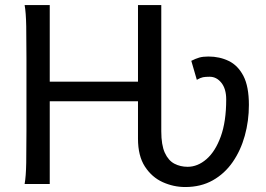

<svg xmlns="http://www.w3.org/2000/svg" viewBox="-20 -733 1058 765"><path d="M764.2 -415 742.2 -490.7Q759.8 -499.5 774.2 -503.7Q788.6 -507.8 810.5 -507.8Q855 -507.8 891.6 -490Q928.2 -472.2 950 -430.2Q971.7 -388.2 971.7 -314.9Q971.7 -251 955.3 -192.1Q939 -133.3 907 -87.2Q875 -41 827.6 -14.4Q780.3 12.2 717.8 12.2Q671.4 12.2 628.2 -7.3Q585 -26.9 557.4 -69.3Q529.8 -111.8 529.8 -180.7V-329.6H178.2V0H78.1Q83.5 -29.3 84.5 -84.7Q85.4 -140.1 85.4 -212.4V-500.5Q85.4 -572.8 84.5 -628.2Q83.5 -683.6 78.1 -712.9H178.2V-407.7H529.8V-712.9H622.6V-210Q622.6 -155.3 636.7 -124.3Q650.9 -93.3 674.8 -80.8Q698.7 -68.4 727.5 -68.4Q767.6 -68.4 802.7 -98.9Q837.9 -129.4 859.6 -189Q881.3 -248.5 881.3 -336.9Q881.3 -378.9 862.1 -403.1Q842.8 -427.2 815.4 -427.2Q798.8 -427.2 788.8 -425.3Q778.8 -423.3 764.2 -415Z"/></svg>

Font: Andika LitF DSA DSG
Style: Regular
Weight: 400
Designer: Victor Gaultney, Annie Olsen, Julie Remington, Don Collingsworth, Eric Hays, Becca Hirsbrunner
Foundry: SIL International
Version: Version 6.200 ; LitF DSA DSG; ttfautohint (v1.8.3.10-c5d8)